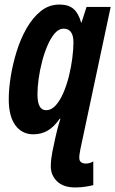

<svg xmlns="http://www.w3.org/2000/svg" viewBox="-20 -575 502 836"><path d="M308.1 241.2Q255.4 241.2 228.3 214.4Q201.2 187.5 201.2 149.9Q201.2 134.3 203.1 117.7Q205.1 101.1 208 85.9L221.2 23.9Q224.1 10.3 229.7 -12Q235.4 -34.2 243.2 -58.1H240.2Q214.8 -22 187.3 -6.1Q159.7 9.8 125 9.8Q75.7 9.8 46.9 -29.5Q18.1 -68.8 18.1 -143.1Q18.1 -186.5 26.6 -240.7Q35.2 -294.9 52.2 -350.1Q69.3 -405.3 95.7 -451.7Q122.1 -498 157.7 -526.6Q193.4 -555.2 238.8 -555.2Q278.8 -555.2 300.5 -535.9Q322.3 -516.6 333 -477.1H335L356.9 -544.9H461.9L330.1 74.2Q328.1 85 326.7 94Q325.2 103 325.2 111.8Q325.2 126 333.5 131.6Q341.8 137.2 353 137.2Q370.6 137.2 386.2 127.9V231Q374 234.4 352.5 237.8Q331.1 241.2 308.1 241.2ZM180.2 -95.2Q203.6 -95.2 222.4 -116Q241.2 -136.7 255.9 -170.7Q270.5 -204.6 280.3 -244.1Q290 -283.7 294.9 -322.3Q299.8 -360.8 299.8 -390.1Q299.8 -450.2 256.8 -450.2Q236.3 -450.2 218.8 -430.2Q201.2 -410.2 187.3 -377.9Q173.3 -345.7 163.3 -307.4Q153.3 -269 148.2 -231.7Q143.1 -194.3 143.1 -165Q143.1 -95.2 180.2 -95.2Z"/></svg>

Font: Open Sans Condensed
Style: Bold Italic
Weight: 700
Width: 3
Italic angle: -12°
Designer: Monotype Design Team
Foundry: Monotype Imaging Inc.
Version: Version 3.003; ttfautohint (v1.8.4)